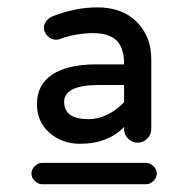

<svg xmlns="http://www.w3.org/2000/svg" viewBox="-20 -712 514 510"><path d="M78.1 -435.5Q78.1 -487.3 119.1 -514.2Q160.2 -541 236.3 -541H309.6V-542Q309.6 -585 289.6 -604.5Q269.5 -624 227.5 -624Q182.6 -624 138.7 -608.4L136.7 -607.4L128.9 -606.4Q116.2 -606.4 106.4 -616.2Q96.7 -626 96.7 -638.7Q96.7 -648.4 103.5 -656.7Q110.4 -665 120.1 -668.9Q180.7 -692.4 238.3 -692.4Q305.7 -692.4 343.8 -653.3Q381.8 -614.3 381.8 -555.7V-369.1Q381.8 -354.5 371.1 -343.8Q360.4 -333 345.7 -333Q331.1 -333 320.3 -343.8Q309.6 -354.5 309.6 -369.1V-375Q291 -354.5 261.2 -342.3Q231.4 -330.1 192.4 -330.1Q144.5 -330.1 111.3 -359.4Q78.1 -388.7 78.1 -435.5ZM91.8 -279.3H368.2Q378.9 -279.3 387.7 -270.5Q396.5 -261.7 396.5 -251Q396.5 -240.2 387.7 -231.4Q378.9 -222.7 368.2 -222.7H91.8Q81.1 -222.7 72.3 -231.4Q63.5 -240.2 63.5 -251Q63.5 -261.7 72.3 -270.5Q81.1 -279.3 91.8 -279.3ZM214.8 -395.5Q241.2 -395.5 265.6 -407.7Q290 -419.9 309.6 -440.4V-486.3H244.1Q150.4 -486.3 150.4 -441.4Q150.4 -395.5 214.8 -395.5Z"/></svg>

Font: jf-openhuninn-2.0
Style: Regular
Weight: 400
Designer: [Kosugi Maru]
Designed by MOTOYA      

[Varela Round]
Joe Prince (Latin component); Avraham Cornfeld (Hebrew component)
Foundry: justfont CO.,LTD.
Version: 2.0